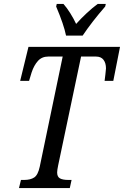

<svg xmlns="http://www.w3.org/2000/svg" viewBox="-20 -951 627 971"><path d="M86 -41H102Q134 -41 153 -53.5Q172 -66 181 -108L297 -665H224Q192 -665 172 -643Q152 -621 140 -585L127 -542H82L124 -714H587L553 -542H509Q511 -556 513 -574.5Q515 -593 516 -605Q516 -632 503.5 -648.5Q491 -665 465 -665H390L274 -114Q269 -90 269 -79Q269 -57 283 -49Q297 -41 326 -41H342L333 0H76ZM264 -918 267 -931H301Q318 -912 335.5 -884Q353 -856 365 -830Q389 -857 419 -885Q449 -913 474 -931H515L512 -918Q445 -841 398 -771H314Q303 -826 264 -918Z"/></svg>

Font: Noto Serif Cond
Style: Italic
Weight: 400
Width: 3
Italic angle: -12°
Designer: Monotype Design Team
Foundry: Monotype Imaging Inc.
Version: Version 1.001